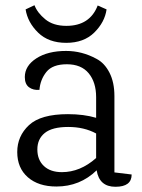

<svg xmlns="http://www.w3.org/2000/svg" viewBox="-20 -699 542 735"><path d="M484 -31Q484 16 422 16Q360 16 350 -47Q286 15 196 15Q127 15 86.5 -20.5Q46 -56 46 -117Q46 -178 91 -220Q136 -262 240 -262Q301 -262 348 -248V-327Q348 -384 319.5 -418.5Q291 -453 236 -453Q181 -453 157.5 -423.5Q134 -394 131 -355Q107 -353 91 -365Q75 -377 75 -404Q75 -447 119 -475.5Q163 -504 233 -504Q294 -504 349 -474Q380 -458 399 -421Q418 -384 418 -331V-39ZM348 -188Q302 -213 241 -213Q180 -213 151.5 -190Q123 -167 123 -127Q123 -87 148 -63.5Q173 -40 217 -40Q287 -40 348 -94ZM78 -663 112 -679Q123 -650 153.5 -625Q184 -600 234 -600Q324 -600 354 -678L388 -663Q381 -614 341 -574.5Q301 -535 233.5 -535Q166 -535 126 -574Q86 -613 78 -663Z"/></svg>

Font: Karma
Style: Regular
Weight: 400
Designer: Joana Correia
Foundry: Indian Type Foundry
Version: Version 1.202;PS 1.0;hotconv 1.0.78;makeotf.lib2.5.61930; tt